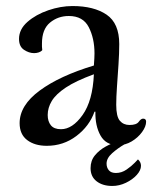

<svg xmlns="http://www.w3.org/2000/svg" viewBox="-20 -470 511 636"><path d="M375 -324Q375 -294 372.5 -256.5Q370 -219 367.5 -183.5Q365 -148 365 -123Q365 -84 377 -70Q389 -56 409 -56Q432 -56 439.5 -66.5Q447 -77 454 -77Q464 -77 464 -67Q464 -51 450.5 -32.5Q437 -14 416 -1.5Q395 11 371 11Q331 11 313 -21Q295 -53 296 -100H293Q276 -52 233 -19.5Q190 13 135 13Q95 13 70 -6Q45 -25 45 -62Q45 -121 111.5 -170Q178 -219 291 -253Q292 -266 292.5 -276.5Q293 -287 293 -293Q293 -343 274 -380Q255 -417 208 -417Q172 -417 145.5 -395Q119 -373 119 -326Q119 -321 119 -315.5Q119 -310 120 -304Q116 -299 108.5 -296.5Q101 -294 93 -294Q76 -294 59.5 -305Q43 -316 43 -341Q43 -373 71 -397.5Q99 -422 140 -436Q181 -450 220 -450Q291 -450 333 -421.5Q375 -393 375 -324ZM182 -42Q220 -42 253.5 -89Q287 -136 291 -224Q231 -202 198 -180Q165 -158 151.5 -135.5Q138 -113 138 -89Q138 -68 148.5 -55Q159 -42 182 -42ZM437 58Q447 67 447 79Q447 94 433 109.5Q419 125 397 135.5Q375 146 352 146Q320 146 300 130.5Q280 115 280 87Q280 62 294.5 44.5Q309 27 330 15.5Q351 4 371.5 -2.5Q392 -9 404 -12H426V-10Q415 -5 392.5 8Q370 21 351.5 37.5Q333 54 333 72Q333 85 340.5 94Q348 103 364 103Q383 103 399.5 91.5Q416 80 426.5 69Q437 58 437 58Z"/></svg>

Font: Sedan SC
Style: Regular
Weight: 400
Designer: Sebastian Salazar
Foundry: Sebastian Salazar
Version: Version 1.100; ttfautohint (v1.8.4.7-5d5b)